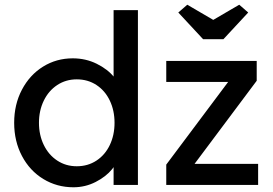

<svg xmlns="http://www.w3.org/2000/svg" viewBox="-20 -783 1158 813"><path d="M564 0H461V-125H481Q481 -99 455 -67Q429 -35 385 -12.5Q341 10 291 10Q221 10 163.5 -25Q106 -60 73 -122.5Q40 -185 40 -263Q40 -341 73 -403.5Q106 -466 162.5 -501Q219 -536 288 -536Q343 -536 389.5 -513Q436 -490 463.5 -456Q491 -422 491 -391L461 -389V-740H564ZM465 -263Q465 -315 445 -357Q425 -399 388.5 -423Q352 -447 305 -447Q259 -447 222.5 -423Q186 -399 165.5 -357Q145 -315 145 -263Q145 -211 165.5 -169Q186 -127 222.5 -103Q259 -79 305 -79Q352 -79 388.5 -103Q425 -127 445 -169Q465 -211 465 -263ZM1073 0H684V-86L955 -448V-436H684V-525H1067V-441L800 -84L796 -89H1073ZM993 -763 1031 -730 926 -617H840L735 -730L773 -763L898 -690H868Z"/></svg>

Font: Lexend
Style: Regular
Weight: 400
Designer: Thomas Jockin
Foundry: Lexend
Version: Version 1.000